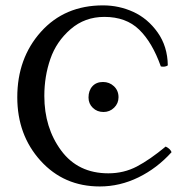

<svg xmlns="http://www.w3.org/2000/svg" viewBox="-20 -670 675 700"><path d="M584 -135.7Q600.6 -127.9 605.5 -115.2Q552.7 -56.6 484.9 -23.4Q417 9.8 343.8 9.8Q212.9 9.8 127.9 -84Q43 -177.7 43 -315.4Q43 -458 129.4 -554.2Q215.8 -650.4 355.5 -650.4Q414.1 -650.4 466.3 -626.5Q518.6 -602.5 554.7 -551.8Q590.8 -501 591.8 -431.6Q582 -424.8 566.4 -427.7Q535.2 -515.6 487.3 -562Q439.5 -608.4 360.4 -608.4Q289.1 -608.4 237.3 -563.5Q185.5 -518.6 163.6 -455.1Q141.6 -391.6 141.6 -320.3Q141.6 -204.1 203.1 -121.1Q264.6 -38.1 375 -38.1Q431.6 -38.1 479 -63Q526.4 -87.9 584 -135.7ZM302.7 -314.5Q302.7 -339.8 316.9 -355.5Q331.1 -371.1 355.5 -371.1Q378.9 -371.1 395.5 -355.5Q412.1 -339.8 412.1 -315.4Q412.1 -293 396 -277.3Q379.9 -261.7 357.4 -261.7Q334 -261.7 318.4 -276.9Q302.7 -292 302.7 -314.5Z"/></svg>

Font: Crimson Text
Style: Roman
Weight: 400
Version: Version 0.13